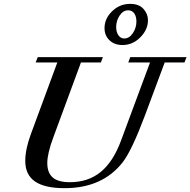

<svg xmlns="http://www.w3.org/2000/svg" viewBox="-20 -958 983 991"><path d="M612.3 -725.6Q570.8 -725.6 545.2 -750Q519.5 -774.4 519.5 -813Q519.5 -861.8 558.6 -899.9Q597.7 -938 651.9 -938Q697.3 -938 720.5 -912.1Q743.7 -886.2 743.7 -853.5Q743.7 -805.2 704.3 -765.4Q665 -725.6 612.3 -725.6ZM621.1 -759.3Q647.5 -759.3 665.8 -786.9Q684.1 -814.5 684.1 -847.2Q684.1 -873 672.9 -888.9Q661.6 -904.8 641.6 -904.8Q615.2 -904.8 597.4 -877.7Q579.6 -850.6 579.6 -818.4Q579.6 -793 591.1 -776.1Q602.5 -759.3 621.1 -759.3ZM313.5 13.2Q210.4 13.2 160.4 -21.5Q110.4 -56.2 110.4 -127.4Q110.4 -187.5 139.2 -265.6L275.9 -635.7H164.1L174.8 -663.1H511.2L500.5 -635.7H397.9L255.9 -251Q224.1 -166 224.1 -116.7Q224.1 -66.4 252 -42Q279.8 -17.6 340.3 -17.6Q435.5 -17.6 500 -70.6Q564.5 -123.5 604.5 -231.9L754.4 -635.7H642.1L652.3 -663.1H942.9L932.1 -635.7H830.1L727.1 -359.4Q660.2 -181.6 613.8 -121.1Q509.3 13.2 313.5 13.2Z"/></svg>

Font: Elstob SemiBold
Style: Italic
Weight: 600
Italic angle: -20°
Designer: Peter S. Baker
Version: Version 1.015